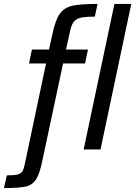

<svg xmlns="http://www.w3.org/2000/svg" viewBox="-87 -763 690 980"><path d="M39 77 148 -439H61L76 -510H163L181 -591Q196 -662 218.5 -693Q241 -724 282 -733.5Q323 -743 411 -743L397 -678Q349 -678 325 -672.5Q301 -667 289 -651Q277 -635 270 -602L250 -510H362L347 -439H235L130 53Q116 123 97.5 152Q79 181 45 189Q11 197 -67 197L-52 132Q-14 132 3 127.5Q20 123 27 112Q34 101 39 77ZM340 0 497 -743H583L426 0Z"/></svg>

Font: Saira Semi Condensed
Style: Italic
Weight: 400
Width: 4
Italic angle: -12°
Designer: Hector Gatti with collaboration of the Omnibus-Type team
Foundry: Omnibus-Type
Version: Version 1.001; ttfautohint (v1.8)